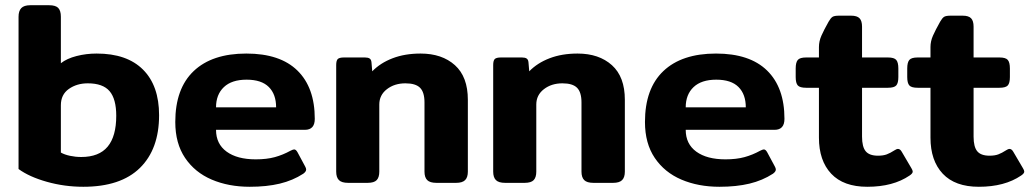

<svg xmlns="http://www.w3.org/2000/svg" viewBox="-20 -700 3953 735"><path d="M51 -53V-636Q51 -658 61.5 -669Q72 -680 96 -680H168Q193 -680 203 -669.5Q213 -659 213 -636V-458Q236 -476 273 -485.5Q310 -495 350 -495Q466 -495 527.5 -433.5Q589 -372 589 -259Q589 -129 515.5 -57Q442 15 299 15Q227 15 159.5 -4Q92 -23 51 -53ZM425 -257Q425 -321 399.5 -351Q374 -381 316 -381Q274 -381 243.5 -359.5Q213 -338 213 -297V-116Q227 -108 248 -103.5Q269 -99 291 -99Q359 -99 392 -138.5Q425 -178 425 -257Z M651 -233Q651 -361 721.5 -428Q792 -495 923 -495Q1052 -495 1118.5 -430Q1185 -365 1185 -245Q1185 -203 1147 -203H807Q807 -149 847.5 -119.5Q888 -90 959 -90Q1001 -90 1032 -98.5Q1063 -107 1092 -123Q1102 -128 1106 -128Q1113 -128 1119 -117L1148 -63Q1152 -56 1152 -51Q1152 -43 1141 -35Q1101 -9 1051 3Q1001 15 936 15Q855 15 790.5 -12.5Q726 -40 688.5 -95.5Q651 -151 651 -233ZM1037 -289Q1037 -339 1009 -367Q981 -395 924 -395Q867 -395 837 -366.5Q807 -338 807 -289Z M1267 -43V-451Q1267 -468 1273 -474Q1279 -480 1297 -480H1377Q1389 -480 1395 -476Q1401 -472 1402 -462L1405 -427Q1436 -459 1483 -477Q1530 -495 1590 -495Q1672 -495 1721.5 -450.5Q1771 -406 1771 -318V-43Q1771 -21 1760.5 -10.5Q1750 0 1726 0H1651Q1626 0 1615.5 -10.5Q1605 -21 1605 -43V-308Q1605 -347 1588 -364Q1571 -381 1532 -381Q1490 -381 1461 -358.5Q1432 -336 1432 -300V-43Q1432 -21 1422 -10.5Q1412 0 1387 0H1313Q1288 0 1277.5 -10.5Q1267 -21 1267 -43Z M1868 -43V-451Q1868 -468 1874 -474Q1880 -480 1898 -480H1978Q1990 -480 1996 -476Q2002 -472 2003 -462L2006 -427Q2037 -459 2084 -477Q2131 -495 2191 -495Q2273 -495 2322.5 -450.5Q2372 -406 2372 -318V-43Q2372 -21 2361.5 -10.5Q2351 0 2327 0H2252Q2227 0 2216.5 -10.5Q2206 -21 2206 -43V-308Q2206 -347 2189 -364Q2172 -381 2133 -381Q2091 -381 2062 -358.5Q2033 -336 2033 -300V-43Q2033 -21 2023 -10.5Q2013 0 1988 0H1914Q1889 0 1878.5 -10.5Q1868 -21 1868 -43Z M2449 -233Q2449 -361 2519.5 -428Q2590 -495 2721 -495Q2850 -495 2916.5 -430Q2983 -365 2983 -245Q2983 -203 2945 -203H2605Q2605 -149 2645.5 -119.5Q2686 -90 2757 -90Q2799 -90 2830 -98.5Q2861 -107 2890 -123Q2900 -128 2904 -128Q2911 -128 2917 -117L2946 -63Q2950 -56 2950 -51Q2950 -43 2939 -35Q2899 -9 2849 3Q2799 15 2734 15Q2653 15 2588.5 -12.5Q2524 -40 2486.5 -95.5Q2449 -151 2449 -233ZM2835 -289Q2835 -339 2807 -367Q2779 -395 2722 -395Q2665 -395 2635 -366.5Q2605 -338 2605 -289Z M3115 -173V-364H3066Q3042 -364 3034 -373Q3026 -382 3026 -405V-438Q3026 -461 3034 -470.5Q3042 -480 3066 -480H3115V-520Q3115 -542 3124.5 -563.5Q3134 -585 3152 -617Q3160 -631 3167 -635.5Q3174 -640 3192 -640H3238Q3261 -640 3270.5 -630Q3280 -620 3280 -598V-480H3379Q3403 -480 3411 -470.5Q3419 -461 3419 -438V-405Q3419 -382 3411 -373Q3403 -364 3379 -364H3280V-177Q3280 -138 3294 -121Q3308 -104 3341 -104Q3361 -104 3374.5 -109Q3388 -114 3405 -125Q3413 -130 3417 -130Q3426 -130 3432 -119L3469 -56Q3474 -48 3474 -43Q3474 -36 3462 -28Q3399 15 3300 15Q3209 15 3162 -35Q3115 -85 3115 -173Z M3542 -173V-364H3493Q3469 -364 3461 -373Q3453 -382 3453 -405V-438Q3453 -461 3461 -470.5Q3469 -480 3493 -480H3542V-520Q3542 -542 3551.5 -563.5Q3561 -585 3579 -617Q3587 -631 3594 -635.5Q3601 -640 3619 -640H3665Q3688 -640 3697.5 -630Q3707 -620 3707 -598V-480H3806Q3830 -480 3838 -470.5Q3846 -461 3846 -438V-405Q3846 -382 3838 -373Q3830 -364 3806 -364H3707V-177Q3707 -138 3721 -121Q3735 -104 3768 -104Q3788 -104 3801.5 -109Q3815 -114 3832 -125Q3840 -130 3844 -130Q3853 -130 3859 -119L3896 -56Q3901 -48 3901 -43Q3901 -36 3889 -28Q3826 15 3727 15Q3636 15 3589 -35Q3542 -85 3542 -173Z"/></svg>

Font: Mitr Medium
Style: Regular
Weight: 500
Designer: Thanarat Vachiruckul
Foundry: Cadson Demak
Version: Version 1.002